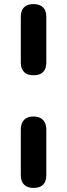

<svg xmlns="http://www.w3.org/2000/svg" viewBox="-20 -733 328 941"><path d="M144 -364Q114 -364 98 -380Q82 -396 82 -427V-650Q82 -682 98 -697.5Q114 -713 144 -713Q174 -713 190.5 -697.5Q207 -682 207 -650V-427Q207 -364 144 -364ZM144 188Q114 188 98 172Q82 156 82 125V-98Q82 -129 98 -145.5Q114 -162 144 -162Q174 -162 190.5 -145.5Q207 -129 207 -98V125Q207 188 144 188Z"/></svg>

Font: Nunito ExtraLight
Style: Regular
Weight: 200
Designer: Vernon Adams
Foundry: Vernon Adams
Version: Version 3.602